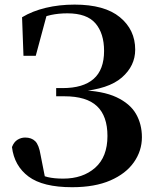

<svg xmlns="http://www.w3.org/2000/svg" viewBox="-20 -779 659 818"><path d="M287.4 18.6Q162.5 18.6 101.6 -26.9Q40.7 -72.4 31 -152.5Q39.4 -174.3 54.6 -183.6Q69.8 -193 87.1 -193Q114.4 -193 130.2 -177.3Q146 -161.7 153 -118.3L173.2 -15.8L127.6 -48.8Q155.7 -30.9 183.5 -24.4Q211.3 -18 249 -18Q333 -18 385.4 -64.3Q437.8 -110.5 437.8 -199.6Q437.8 -284.6 393.2 -326.7Q348.6 -368.8 254.3 -368.8H219.3V-403.7H246.7Q334.3 -403.7 378.8 -442.8Q423.4 -481.9 423.4 -562Q423.4 -636.6 386.8 -679.4Q350.2 -722.2 267.2 -722.2Q229.8 -722.2 197.3 -715.3Q164.8 -708.4 131.9 -690V-715.5L182.6 -728L132.3 -541.2H80L74 -705.5Q118 -732 175.2 -745.7Q232.4 -759.4 297.8 -759.4Q425.5 -759.4 490.7 -705.8Q556 -652.1 556 -567.6Q556 -498.4 499.3 -448.9Q442.7 -399.3 319.2 -389.1V-395.1Q418.1 -392.1 476.1 -364.9Q534 -337.7 559.3 -293.9Q584.6 -250 584.6 -194.4Q584.6 -136.4 550.4 -87.7Q516.3 -39 450.1 -10.2Q383.8 18.6 287.4 18.6Z"/></svg>

Font: Noto Serif SC
Style: Regular
Weight: 200
Designer: Ryoko NISHIZUKA 西塚涼子 (kana & ideographs); Frank Grießhammer (Latin, Greek & Cyrillic); Wenlong ZHANG 张文龙 (bopomofo); San
Foundry: Adobe
Version: Version 2.001;hotconv 1.1.0;makeotfexe 2.6.0